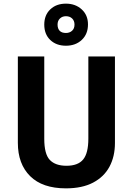

<svg xmlns="http://www.w3.org/2000/svg" viewBox="-20 -1024 728 1054"><path d="M611 -239Q611 -165 581 -109Q551 -53 491 -21.5Q431 10 342 10Q213 10 145.5 -57Q78 -124 78 -240V-714H223V-262Q223 -178 253.5 -146Q284 -114 345 -114Q408 -114 436.5 -148.5Q465 -183 465 -263V-714H611ZM342 -773Q289 -773 256 -804.5Q223 -836 223 -889Q223 -941 256 -972.5Q289 -1004 342 -1004Q394 -1004 428.5 -972.5Q463 -941 463 -890Q463 -837 429 -805Q395 -773 342 -773ZM342 -843Q362 -843 375.5 -855Q389 -867 389 -889Q389 -910 376 -922.5Q363 -935 342 -935Q322 -935 309 -922.5Q296 -910 296 -889Q296 -867 307.5 -855Q319 -843 342 -843Z"/></svg>

Font: Noto Sans Gurmukhi UI SemiCondensed
Style: Bold
Weight: 700
Width: 4
Designer: Jelle Bosma - Monotype Design Team
Foundry: Monotype Imaging Inc.
Version: Version 2.004; ttfautohint (v1.8.4.7-5d5b)